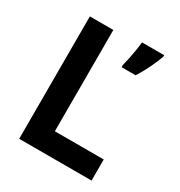

<svg xmlns="http://www.w3.org/2000/svg" viewBox="-173 -851 908 970"><g transform="rotate(30 281.5 -366.0)"><path d="M347 -584Q352 -603 357.5 -629.5Q363 -656 367.5 -683.5Q372 -711 374 -732H503V-723Q491 -689 471.5 -648.5Q452 -608 429 -572H347ZM80 0V-714H217V-123H502V0Z"/></g></svg>

Font: Noto Sans Mono SemiCondensed
Style: Bold
Weight: 700
Width: 4
Designer: Monotype Design Team
Foundry: Monotype Imaging Inc.
Version: Version 2.014